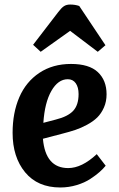

<svg xmlns="http://www.w3.org/2000/svg" viewBox="-20 -807 522 841"><path d="M441.9 -608.9 408.2 -580.1 287.1 -671.9 158.2 -580.1 125 -610.8 234.9 -753.9Q248.5 -772 259.5 -779.5Q270.5 -787.1 287.1 -787.1Q309.1 -787.1 327.1 -780.8ZM291 -526.9Q370.6 -526.9 408.7 -491Q446.8 -455.1 446.8 -394Q446.8 -362.3 435.3 -336.2Q423.8 -310.1 406.2 -292.7Q388.7 -275.4 361.6 -260.7Q334.5 -246.1 309.6 -237.8Q284.7 -229.5 252 -221.2L168 -199.2Q179.2 -70.8 278.8 -70.8Q338.4 -70.8 403.8 -131.8L442.9 -81.1Q432.1 -67.9 416.3 -53.7Q400.4 -39.6 375.5 -23.2Q350.6 -6.8 315.9 3.7Q281.2 14.2 244.1 14.2Q145 14.2 90.1 -52.2Q35.2 -118.7 35.2 -225.1Q35.2 -313 64.5 -380.9Q93.8 -448.7 152.3 -487.8Q210.9 -526.9 291 -526.9ZM324.2 -395Q324.2 -424.8 311.8 -442.4Q299.3 -460 276.9 -460Q234.4 -460 205.1 -408.9Q175.8 -357.9 169.9 -269L224.1 -283.2Q277.3 -296.4 300.8 -321.8Q324.2 -347.2 324.2 -395Z"/></svg>

Font: Literata Book
Style: Bold Italic
Weight: 700
Italic angle: -3°
Designer: Latin by Veronika Burian and Jose Scaglione. Greek by Irene Vlachou. Cyrillic by Vera Evstafieva
Foundry: TypeTogether
Version: Version 1.003;PS 001.003;hotconv 1.0.88;makeotf.lib2.5.64775